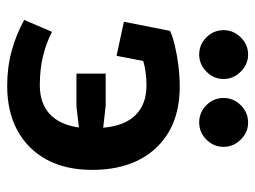

<svg xmlns="http://www.w3.org/2000/svg" viewBox="-109 -590 718 540"><g transform="rotate(90 250.0 -320.0)"><path d="M339.2 -251.2Q334 -311.8 303.4 -342.4Q272.8 -373 220 -373Q201.5 -373 182.6 -370.4Q163.8 -367.8 151.5 -363.8L137 -288.8L41.2 -309.5L66.8 -439.2Q84 -447.2 109.4 -453.1Q134.8 -459 164.6 -462.8Q194.5 -466.5 223.5 -466.5Q333 -466.5 395.4 -400.5Q457.8 -334.5 457.8 -220Q457.8 -145.5 428.9 -92.2Q400 -39 347.2 -10.1Q294.5 18.8 221 18.8Q169 18.8 123 6.1Q77 -6.5 36 -29L69.5 -107.2Q99.2 -91.8 136.1 -82.4Q173 -73 220 -73Q271 -73 301.1 -101.2Q331.2 -129.5 338.5 -183L279.2 -176H187V-258.2H277.8ZM324.8 -658.8Q352.2 -658.8 372.6 -638.1Q393 -617.5 393 -589.6Q393 -561.8 372.6 -541.5Q352.2 -521.2 324.8 -521.2Q296 -521.2 275.8 -541.5Q255.5 -561.8 255.5 -590Q255.5 -617.5 275.8 -638.1Q296 -658.8 324.8 -658.8ZM133.7 -658.8Q160.8 -658.8 181.5 -638.1Q202.2 -617.5 202.2 -589.6Q202.2 -561.8 181.4 -541.5Q160.5 -521.2 133.5 -521.2Q105.2 -521.2 85 -541.5Q64.8 -561.8 64.8 -590Q64.8 -617.5 85.1 -638.1Q105.4 -658.8 133.7 -658.8Z"/></g></svg>

Font: Podkova VF Beta
Style: Regular
Weight: 400
Designer: Ilya Yudin
Foundry: Cyreal (www.cyreal.org)
Version: Version 2.100